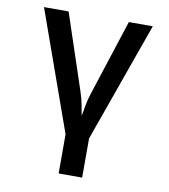

<svg xmlns="http://www.w3.org/2000/svg" viewBox="-82 -620 764 869"><g transform="rotate(10 300.0 -185.0)"><path d="M246 180V0L50 -550H163L279 -202Q290 -169 295 -140.5Q300 -112 303 -95Q307 -112 311.5 -140.5Q316 -169 327 -202L440 -550H550L354 0V180Z"/></g></svg>

Font: JetBrains Mono SemiBold
Style: Regular
Weight: 472
Monospace: yes
Designer: Philipp Nurullin, Konstantin Bulenkov
Foundry: JetBrains
Version: Version 2.305; ttfautohint (v1.8.4.7-5d5b)